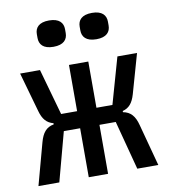

<svg xmlns="http://www.w3.org/2000/svg" viewBox="-82 -800 764 869"><g transform="rotate(-10 300.0 -365.0)"><path d="M255.7 0H344.5V-225.1H419.4L478.7 0H575.3L523.8 -192.1C512.8 -235.1 493.6 -256.7 459.2 -263.1V-268.5C489 -276.3 505.7 -296.2 517 -334.9L568.5 -516H478.3L418 -303.6H344.5V-516H255.7V-303.6H182.2L122.5 -516H31.2L82.4 -334.9C93 -296.2 110.8 -276.3 141 -268.5V-263.1C106.5 -256.7 88.4 -235.1 76.7 -192.1L24.5 0H120.4L180.8 -225.1H255.7ZM136.7 -660.9C136.7 -631.7 154.1 -609 201.3 -609C248.6 -609 266.3 -631.7 266.3 -660.9V-678.6C266.3 -707.4 248.6 -730.1 201.3 -730.1C154.1 -730.1 136.7 -707.4 136.7 -678.6ZM333.5 -660.9C333.5 -631.7 351.2 -609 398.8 -609C445.7 -609 463.4 -631.7 463.4 -660.9V-678.6C463.4 -707.4 445.7 -730.1 398.8 -730.1C351.2 -730.1 333.5 -707.4 333.5 -678.6Z"/></g></svg>

Font: Margiela Mono Medium
Style: Regular
Weight: 500
Designer: Mike Abbink, Paul van der Laan, Pieter van Rosmalen
Foundry: Bold Monday
Version: Version 2.003 2021